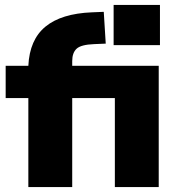

<svg xmlns="http://www.w3.org/2000/svg" viewBox="-20 -759 716 779"><path d="M441 -739H629V-576H441ZM273 -492H624V0H446V-361H273V0H95V-361H3V-492H95Q100 -598 164.5 -651Q229 -704 353 -709L401 -711L409 -582L362 -580Q309 -578 291 -561.5Q273 -545 273 -511Z"/></svg>

Font: wassup Sans
Style: Black
Weight: 900
Version: Version 2.001